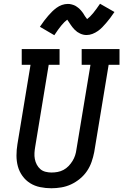

<svg xmlns="http://www.w3.org/2000/svg" viewBox="-20 -997 658 1025"><path d="M254 8Q224 8 194.5 2Q165 -4 141 -19Q117 -34 100 -57.5Q83 -81 75.5 -108.5Q68 -136 68 -166.5Q68 -197 73 -227L143 -651H96V-735H298V-651H240L168 -214Q165 -197 164 -180.5Q163 -164 166 -148Q169 -132 176.5 -118Q184 -104 195.5 -94Q207 -84 223 -80Q239 -76 255 -76Q271 -76 287.5 -79Q304 -82 319 -90Q334 -98 346 -110.5Q358 -123 367 -137.5Q376 -152 381 -167.5Q386 -183 388 -199L463 -651H416V-735H618V-651H560L483 -185Q478 -159 469 -133Q460 -107 444.5 -84Q429 -61 406.5 -42.5Q384 -24 359 -12.5Q334 -1 307 3.5Q280 8 254 8ZM270 -809 193 -854Q205 -872 216 -886.5Q227 -901 237.5 -913Q248 -925 258 -935Q268 -945 281.5 -955Q295 -965 310.5 -970.5Q326 -976 342 -976Q347 -976 352 -975.5Q357 -975 362 -973.5Q367 -972 372 -970.5Q377 -969 381.5 -966.5Q386 -964 390 -961Q394 -958 397.5 -955.5Q401 -953 405 -949Q409 -945 412.5 -941Q416 -937 419 -933Q422 -929 424.5 -925.5Q427 -922 429 -918Q431 -914 434 -910Q437 -906 440 -902Q443 -898 445 -895Q460 -906 476.5 -926Q493 -946 514 -977L591 -933Q579 -915 568 -900.5Q557 -886 546.5 -874Q536 -862 526 -851.5Q516 -841 502.5 -831.5Q489 -822 473.5 -816Q458 -810 442 -810Q433 -810 424.5 -812Q416 -814 407.5 -818Q399 -822 392.5 -826.5Q386 -831 379 -838Q372 -845 367 -851.5Q362 -858 357.5 -864.5Q353 -871 347.5 -879.5Q342 -888 339 -892Q324 -881 307.5 -861Q291 -841 270 -809Z"/></svg>

Font: Iosevka Etoile Medium Oblique
Style: Regular
Weight: 500
Italic angle: -9°
Designer: Belleve Invis
Foundry: Belleve Invis
Version: Version 15.5.2; ttfautohint (v1.8.4)